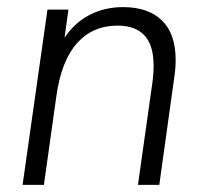

<svg xmlns="http://www.w3.org/2000/svg" viewBox="-20 -520 576 540"><path d="M113.5 -493H172.5L161.5 -414Q190.5 -457 232.8 -478.5Q275 -500 326 -500Q397 -500 435.5 -462.5Q474 -425 474 -351.5Q474 -328 470.5 -305L428 0H368L408.5 -287Q412 -311.5 412 -335.5Q412 -392.5 386.5 -420.2Q361 -448 310.5 -448Q241 -448 196.8 -398.8Q152.5 -349.5 138.5 -249.5L103.5 0H43.5Z"/></svg>

Font: HK Grotesk Light
Style: Italic
Weight: 300
Italic angle: -16°
Designer: Alfredo Marco Pradil
Foundry: Hanken Design Co.
Version: Version 3.001